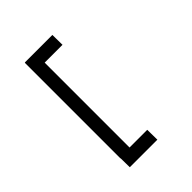

<svg xmlns="http://www.w3.org/2000/svg" viewBox="-230 -839 1059 1059"><g transform="rotate(-45 300.0 -309.0)"><path d="M152 -716H153V-718H368L369 -640H230V22H368L369 100H154L153 29H152Z"/></g></svg>

Font: lipipragatuchhi
Style: Regular
Weight: 400
Designer: Abhinash Majhi
Version: Version 1.000